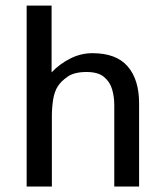

<svg xmlns="http://www.w3.org/2000/svg" viewBox="-20 -683 601 703"><path d="M77.6 0V-662.6H168.9V-418Q199.7 -450.2 238.3 -469.2Q276.9 -488.3 318.4 -488.3Q405.8 -488.3 447.5 -439.9Q489.3 -391.6 489.3 -304.7V0H398.4V-299.8Q398.4 -328.1 390.6 -355.5Q382.8 -382.8 361.1 -401.1Q339.4 -419.4 296.9 -419.4Q252.4 -419.4 228 -402.6Q203.6 -385.7 191.4 -366.7Q178.7 -346.2 174.3 -316.9Q169.9 -287.6 169.9 -256.8V0Z"/></svg>

Font: Shanti
Style: Regular
Weight: 400
Designer: Vernon Adams
Foundry: Vernon Adams
Version: Version 1.100; ttfautohint (v1.8.4)